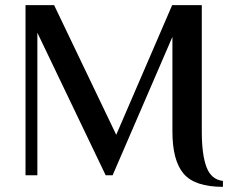

<svg xmlns="http://www.w3.org/2000/svg" viewBox="-20 -680 902 745"><path d="M845 45Q736 45 692.5 -6Q649 -57 649 -170V-537L417 0H390L125 -553V0H79V-660H190L431 -157L648 -660H763V-170Q763 -79 781.5 -31Q800 17 845 22Z"/></svg>

Font: El Messiri SemiBold
Style: Regular
Weight: 600
Designer: Mohamed Gaber
Foundry: Kief Type Foundry
Version: Version 2.020; ttfautohint (v1.8.3)